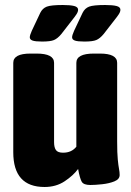

<svg xmlns="http://www.w3.org/2000/svg" viewBox="-20 -738 523 767"><path d="M158 9Q33 9 33 -130V-487Q33 -524 102 -524H126Q196 -524 196 -487V-170Q196 -149 203.5 -138.5Q211 -128 232 -128Q266 -128 285 -152V-487Q285 -524 355 -524H379Q448 -524 448 -487V-173Q448 -126 450.5 -101Q453 -76 455.5 -63Q458 -50 458 -39Q458 -22 437 -13.5Q416 -5 388 -2Q360 1 341 1Q314 1 306.5 -12Q299 -25 292 -63Q273 -37 238.5 -14Q204 9 158 9ZM148 -572Q121 -572 110 -576Q99 -580 99 -589Q99 -597 107 -615L141 -687Q150 -705 167 -711.5Q184 -718 231 -718Q261 -718 276.5 -714Q292 -710 292 -699Q292 -691 285.5 -681Q279 -671 270 -660L225 -602Q210 -584 195.5 -578Q181 -572 148 -572ZM317 -572Q290 -572 279 -576Q268 -580 268 -589Q268 -597 276 -615L310 -687Q319 -705 336 -711.5Q353 -718 400 -718Q430 -718 445.5 -714Q461 -710 461 -699Q461 -691 454.5 -681Q448 -671 439 -660L394 -602Q379 -584 364.5 -578Q350 -572 317 -572Z"/></svg>

Font: Asap Condensed ExtraBold
Style: Regular
Weight: 800
Width: 3
Designer: Pablo Cosgaya
Foundry: Omnibus-Type
Version: Version 3.001; ttfautohint (v1.8.4.7-5d5b)